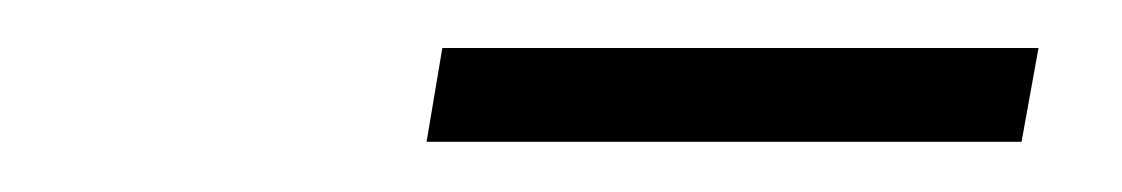

<svg xmlns="http://www.w3.org/2000/svg" viewBox="-20 -729 456 78"><path d="M401.9 -709.5 395 -671.4H153.3L159.7 -709.5Z"/></svg>

Font: Inter 16pt ExtraLight
Style: Italic
Weight: 250
Italic angle: -9.3988°
Version: Version 4.001;git-66647c0bb